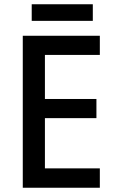

<svg xmlns="http://www.w3.org/2000/svg" viewBox="-20 -882 544 902"><path d="M449 0H87V-714H449V-624H191V-417H433V-327H191V-91H449ZM416 -862V-784H129V-862Z"/></svg>

Font: Noto Sans Sinhala UI SemiCondensed Medium
Style: Regular
Weight: 500
Width: 4
Designer: Jelle Bosma - Monotype Design Team
Foundry: Monotype Imaging Inc.
Version: Version 2.006; ttfautohint (v1.8.4.7-5d5b)